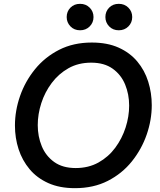

<svg xmlns="http://www.w3.org/2000/svg" viewBox="-20 -972 835 1002"><path d="M600 -814Q569 -814 549.5 -834.5Q530 -855 530 -883Q530 -912 549.5 -932Q569 -952 600 -952Q630 -952 650 -932Q670 -912 670 -883Q670 -854 650 -834Q630 -814 600 -814ZM398 -814Q367 -814 347.5 -834.5Q328 -855 328 -883Q328 -912 347.5 -932Q367 -952 398 -952Q428 -952 448 -932Q468 -912 468 -883Q468 -854 448 -834Q428 -814 398 -814ZM371 10Q291 10 232 -16.5Q173 -43 134.5 -89Q96 -135 77 -193.5Q58 -252 58 -317Q58 -394 84.5 -470.5Q111 -547 162.5 -610.5Q214 -674 288.5 -712Q363 -750 459 -750Q540 -750 599 -723.5Q658 -697 696.5 -651Q735 -605 753.5 -546Q772 -487 772 -423Q772 -346 745.5 -269.5Q719 -193 668 -129.5Q617 -66 542.5 -28Q468 10 371 10ZM375 -95Q442 -95 494 -124Q546 -153 581.5 -201Q617 -249 635.5 -306.5Q654 -364 654 -421Q654 -480 633 -531Q612 -582 568 -613.5Q524 -645 456 -645Q389 -645 337.5 -616Q286 -587 250 -539Q214 -491 195.5 -433.5Q177 -376 177 -319Q177 -260 198 -209Q219 -158 263 -126.5Q307 -95 375 -95Z"/></svg>

Font: Be Vietnam Pro Medium
Style: Italic
Weight: 500
Italic angle: -12°
Designer: Lam Bao, Tony Le, Vietanh Nguyen
Foundry: Yellow Type Foundry
Version: Version 1.002; ttfautohint (v1.8.3)